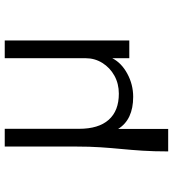

<svg xmlns="http://www.w3.org/2000/svg" viewBox="19 -571 712 790"><g transform="rotate(-90 375.0 -176.0)"><path d="M147 160Q147 100.5 150 54.5Q153 8.5 157 -32.8Q161 -74 164 -118.5Q167 -163 167 -219V-512.5H240V-207Q240 -126.5 277 -84.8Q314 -43 384.5 -43Q425.5 -43 458.5 -61.2Q491.5 -79.5 511 -110.8Q530.5 -142 530.5 -179.5V-512.5H603.5V0H530.5V-70Q511 -32 466.5 -8Q422 16 371.5 16Q325 16 291.8 0.5Q258.5 -15 239.5 -46V160Z"/></g></svg>

Font: Spartan Thin
Style: Regular
Weight: 400
Version: Version 1.004